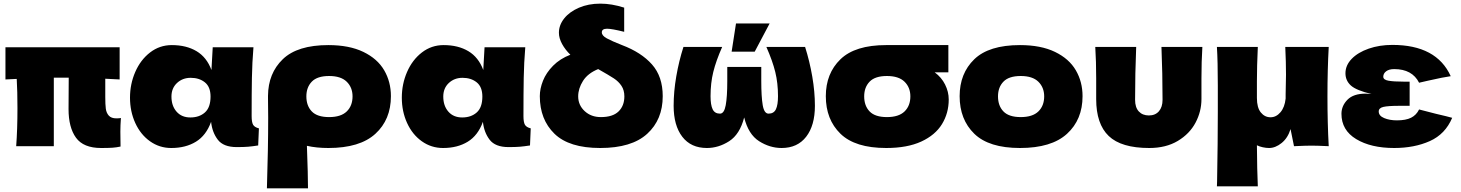

<svg xmlns="http://www.w3.org/2000/svg" viewBox="-20 -804 8037 1056"><path d="M642 -80 643 2Q620 7 598 8.5Q576 10 536 10Q439 10 398 -46.5Q357 -103 357 -204L358 -377H276V0H69Q76 -91 76 -210Q76 -302 72 -370L10 -367V-544H638V-367Q611 -369 559 -371V-270Q559 -229 562 -206Q565 -183 578.5 -168Q592 -153 620 -153Q636 -153 645 -155Q642 -113 642 -80Z M1404 -98 1400 -4Q1368 1 1344.5 3Q1321 5 1282 5Q1209 5 1178 -35.5Q1147 -76 1141 -134Q1114 -59 1057.5 -24.5Q1001 10 922 10Q857 10 805 -27Q753 -64 724 -127.5Q695 -191 695 -267Q695 -342 724 -408.5Q753 -475 805.5 -515.5Q858 -556 925 -556Q1005 -556 1061 -522.5Q1117 -489 1143 -419L1150 -544H1374Q1367 -460 1365.5 -376Q1364 -292 1364 -166Q1364 -132 1372 -118Q1380 -104 1404 -98ZM1138 -273Q1138 -326 1107 -351Q1076 -376 1029 -376Q984 -376 953.5 -347.5Q923 -319 923 -273Q923 -222 951 -190Q979 -158 1027 -158Q1076 -158 1107 -185.5Q1138 -213 1138 -273Z M2130 -275Q2130 -146 2044.5 -68Q1959 10 1786 10Q1721 10 1668 -2Q1674 160 1674 232H1448Q1455 15 1455 -157L1454 -264V-275V-277Q1455 -401 1535.5 -478.5Q1616 -556 1786 -556Q1901 -556 1978.5 -518.5Q2056 -481 2093 -417.5Q2130 -354 2130 -275ZM1919 -274Q1919 -323 1887 -354.5Q1855 -386 1790 -386Q1725 -386 1695 -355Q1665 -324 1665 -274Q1665 -222 1695 -191Q1725 -160 1790 -160Q1855 -160 1887 -191Q1919 -222 1919 -274Z M2899 -98 2895 -4Q2863 1 2839.5 3Q2816 5 2777 5Q2704 5 2673 -35.5Q2642 -76 2636 -134Q2609 -59 2552.5 -24.5Q2496 10 2417 10Q2352 10 2300 -27Q2248 -64 2219 -127.5Q2190 -191 2190 -267Q2190 -342 2219 -408.5Q2248 -475 2300.5 -515.5Q2353 -556 2420 -556Q2500 -556 2556 -522.5Q2612 -489 2638 -419L2645 -544H2869Q2862 -460 2860.5 -376Q2859 -292 2859 -166Q2859 -132 2867 -118Q2875 -104 2899 -98ZM2633 -273Q2633 -326 2602 -351Q2571 -376 2524 -376Q2479 -376 2448.5 -347.5Q2418 -319 2418 -273Q2418 -222 2446 -190Q2474 -158 2522 -158Q2571 -158 2602 -185.5Q2633 -213 2633 -273Z M3625 -275Q3625 -146 3539.5 -68Q3454 10 3281 10Q3110 10 3029.5 -68.5Q2949 -147 2949 -275Q2949 -316 2966.5 -360Q2984 -404 3022 -442.5Q3060 -481 3117 -503Q3089 -530 3071.5 -562Q3054 -594 3054 -624Q3054 -666 3083 -702.5Q3112 -739 3164 -761.5Q3216 -784 3282 -784Q3344 -784 3413 -762V-629Q3345 -646 3319 -646Q3290 -646 3290 -626Q3290 -608 3317.5 -593Q3345 -578 3401 -556Q3507 -516 3566 -449.5Q3625 -383 3625 -275ZM3414 -274Q3414 -308 3398 -332Q3382 -356 3356 -373Q3330 -390 3270 -424Q3213 -401 3186.5 -359Q3160 -317 3160 -274Q3160 -226 3195.5 -193Q3231 -160 3285 -160Q3350 -160 3382 -191Q3414 -222 3414 -274Z M4408 -546Q4433 -467 4447.5 -383Q4462 -299 4462 -222Q4462 -114 4414 -52Q4366 10 4279 10Q4214 10 4155 -27.5Q4096 -65 4073 -158Q4049 -65 3990.5 -27.5Q3932 10 3868 10Q3780 10 3732.5 -52Q3685 -114 3685 -222Q3685 -300 3699.5 -384Q3714 -468 3739 -546H3952Q3918 -469 3903 -408Q3888 -347 3888 -275Q3888 -227 3899.5 -203Q3911 -179 3940 -179Q3963 -179 3971.5 -225.5Q3980 -272 3980 -357V-436H4167V-359Q4167 -272 4175 -225.5Q4183 -179 4207 -179Q4236 -179 4247.5 -203Q4259 -227 4259 -275Q4259 -347 4244 -408Q4229 -469 4195 -546ZM4131 -520H4004L4028 -675H4213Z M5121 -406Q5158 -379 5178 -339Q5198 -299 5198 -257Q5198 -182 5161 -121.5Q5124 -61 5047 -25.5Q4970 10 4854 10Q4683 10 4602.5 -68.5Q4522 -147 4522 -275Q4522 -400 4602.5 -478Q4683 -556 4854 -556H4860H5196V-406ZM4987 -274Q4987 -323 4955 -354.5Q4923 -386 4858 -386Q4793 -386 4763 -355Q4733 -324 4733 -274Q4733 -222 4763 -191Q4793 -160 4858 -160Q4923 -160 4955 -191Q4987 -222 4987 -274Z M5258 -275Q5258 -400 5338.5 -478Q5419 -556 5590 -556Q5705 -556 5782.5 -518.5Q5860 -481 5897 -417.5Q5934 -354 5934 -275Q5934 -146 5848.5 -68Q5763 10 5590 10Q5419 10 5338.5 -68.5Q5258 -147 5258 -275ZM5723 -274Q5723 -323 5691 -354.5Q5659 -386 5594 -386Q5529 -386 5499 -355Q5469 -324 5469 -274Q5469 -222 5499 -191Q5529 -160 5594 -160Q5659 -160 5691 -191Q5723 -222 5723 -274Z M6593 -546Q6588 -466 6588 -373V-259Q6588 -191 6555.5 -129.5Q6523 -68 6458 -29Q6393 10 6301 10Q6147 10 6078 -56Q6009 -122 6009 -259V-373Q6009 -466 6004 -546H6229Q6223 -399 6223 -255Q6223 -213 6243.5 -191Q6264 -169 6299 -169Q6334 -169 6354 -192Q6374 -215 6374 -255Q6374 -399 6368 -546Z M7281 -274Q7281 -127 7288 0Q7224 -3 7193 -3Q7163 -3 7097 0L7078 -94Q7063 -45 7029 -17.5Q6995 10 6960 10Q6944 10 6925.5 6Q6907 2 6893 -5Q6894 133 6898 221H6673Q6673 202 6674 193Q6678 -27 6678 -189V-333Q6678 -466 6673 -546H6898Q6893 -439 6893 -357V-265Q6893 -212 6914.5 -185.5Q6936 -159 6968 -159Q6999 -159 7022.5 -186.5Q7046 -214 7051 -262V-285Q7053 -363 7053 -393Q7053 -462 7049 -546H7288Q7281 -420 7281 -274Z M7380 -401Q7380 -445 7414.5 -480.5Q7449 -516 7508 -536.5Q7567 -557 7638 -557Q7881 -557 7959 -385Q7921 -380 7833 -360Q7801 -352 7785 -349Q7747 -424 7648 -424Q7620 -424 7604 -412Q7588 -400 7588 -382Q7588 -365 7617 -360Q7646 -355 7699 -355H7733V-222H7676Q7614 -222 7588.5 -216Q7563 -210 7563 -191Q7563 -167 7593 -154.5Q7623 -142 7663 -142Q7712 -142 7741 -156.5Q7770 -171 7785 -202L7878 -178Q7943 -163 7967 -156Q7929 -66 7844 -28Q7759 10 7648 10Q7520 10 7439 -39Q7358 -88 7358 -178Q7358 -222 7391 -255.5Q7424 -289 7491 -289Q7501 -289 7523 -287Q7439 -307 7409.5 -334Q7380 -361 7380 -401Z"/></svg>

Font: Mantou Sans
Style: Regular
Weight: 400
Designer: Mant0u / artakana
Foundry: Mant0u / artakana
Version: Version 1.001;October 22, 2023;FontCreator 14.0.0.2901 64-bi